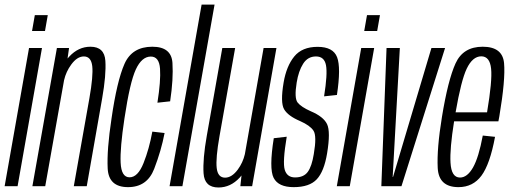

<svg xmlns="http://www.w3.org/2000/svg" viewBox="-33 -805 2204 830"><path d="M-13 0 92.5 -597.5H148.5L43 0ZM117.5 -739.5H173.5L161.5 -671H105.5Z M107 0 213 -597.5H265.5L259 -552Q263 -556.5 266.5 -560.5Q306 -603 358 -603Q418.5 -603 422.5 -542Q426.5 -481 408.5 -379L342 0H286L353.5 -380.5Q370.5 -477 365.8 -519Q361 -561 329.5 -561Q300.5 -561 275 -526Q252.5 -495.5 244 -458.5L162.5 0Z M520.5 4Q436.5 4 432.5 -76.8Q428.5 -157.5 449 -292Q472.5 -455 505.2 -529Q538 -603 625.5 -603Q708 -603 712.5 -533.2Q717 -463.5 702.5 -367L647.5 -361Q662.5 -455.5 658.8 -508Q655 -560.5 619 -560.5Q580 -560.5 554.2 -505Q528.5 -449.5 505 -293Q485.5 -164.5 488.5 -101.5Q491.5 -38.5 527 -38.5Q563 -38.5 587.5 -100Q612 -161.5 625.5 -236L678.5 -230Q664 -154 633.5 -75Q603 4 520.5 4Z M700 0 838.5 -785H894.5L755.5 0Z M1006 0 1011 -46.5Q1007 -41.5 1003 -37Q963.5 5.5 911.5 5.5Q851 5.5 847 -55.8Q843 -117 861 -218.5L928 -597.5H983.5L916 -217Q899 -120.5 903.8 -78.8Q908.5 -37 940 -37Q969 -37 995 -72Q1017 -102 1025.5 -138.5L1106.5 -597.5H1162L1057 0Z M1236.5 4Q1170.5 4 1150 -36Q1129.5 -76 1150.5 -207.5L1206.5 -214Q1188 -103.5 1198 -70.8Q1208 -38 1242.5 -38Q1280 -38 1297.5 -62Q1315 -86 1323.5 -139Q1337 -217.5 1322.2 -240Q1307.5 -262.5 1264.5 -281.5Q1211.5 -304 1195 -333Q1178.5 -362 1193 -448Q1205 -519 1239 -560.8Q1273 -602.5 1340 -602.5Q1407 -602.5 1424.2 -557.8Q1441.5 -513 1423.5 -394.5L1368 -388.5Q1383.5 -485.5 1376.2 -523.2Q1369 -561 1333 -561Q1297.5 -561 1277.5 -529.5Q1257.5 -498 1249.5 -448Q1238.5 -380.5 1253.8 -361.5Q1269 -342.5 1310.5 -324Q1365 -301 1380.8 -268.5Q1396.5 -236 1381 -142Q1368 -63.5 1336.2 -29.8Q1304.5 4 1236.5 4Z M1423 0 1528.5 -597.5H1584.5L1479 0ZM1553.5 -739.5H1609.5L1597.5 -671H1541.5Z M1615.5 0 1638 -597.5H1695.5L1664.5 -40H1666L1832 -597.5H1891L1702.5 0Z M1949 4Q1863.5 4 1859.2 -79Q1855 -162 1877.5 -299.5Q1903.5 -458.5 1936.2 -530.8Q1969 -603 2053.5 -603Q2139.5 -603 2146 -532.2Q2152.5 -461.5 2125.5 -301.5Q2123.5 -289.5 2121.5 -280.5H1930Q1911 -161.5 1914.5 -102Q1918 -37.5 1955.5 -37.5Q1987 -37.5 2011.8 -81Q2036.5 -124.5 2054 -219L2107 -213.5Q2085 -95 2048.2 -45.5Q2011.5 4 1949 4ZM1936.5 -319.5H2072.5Q2095.5 -456 2090 -508Q2084.5 -561.5 2047.5 -561.5Q2010 -561.5 1984.5 -508Q1960.5 -457.5 1936.5 -319.5Z"/></svg>

Font: Anybody Condensed Light
Style: Italic
Weight: 300
Width: 3
Italic angle: -10°
Designer: Tyler Finck
Foundry: Etcetera Type Company
Version: Version 1.010; ttfautohint (v1.8.3) -l 8 -r 50 -G 200 -x 14 